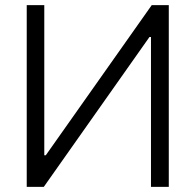

<svg xmlns="http://www.w3.org/2000/svg" viewBox="-20 -727 761 747"><path d="M152.3 -707V-123H158.2L570.3 -707H636.7V0H567.4V-583H561.5L150.4 0H84V-707Z"/></svg>

Font: Pretendard Light
Style: Regular
Weight: 300
Designer: Base glyphs from Inter by Rasmus Andersson; Hangeul glyphs from Noto Sans CJK(Source Han Sans) by Jang Soo-young and Kan
Foundry: Kil Hyung-jin
Version: Version 1.309